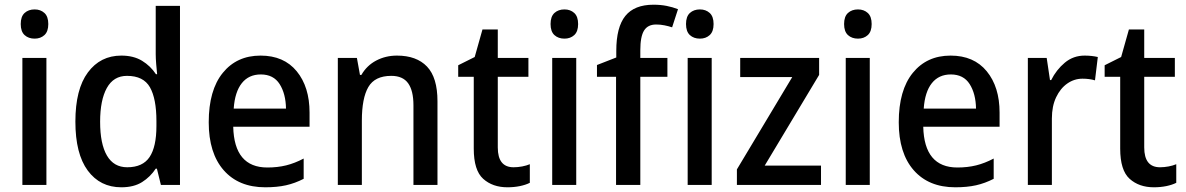

<svg xmlns="http://www.w3.org/2000/svg" viewBox="-20 -785 5033 815"><path d="M127 -745Q152 -745 168.5 -730Q185 -715 185 -683Q185 -651 168.5 -636Q152 -621 127 -621Q101 -621 84.5 -636Q68 -651 68 -683Q68 -715 84.5 -730Q101 -745 127 -745ZM177 -539V0H75V-539Z M495 10Q405 10 352.5 -61Q300 -132 300 -269Q300 -406 353 -477.5Q406 -549 495 -549Q547 -549 583 -527Q619 -505 642 -470H647Q645 -488 643 -513Q641 -538 641 -555V-760H744V0H663L646 -69H641Q618 -34 583 -12Q548 10 495 10ZM520 -75Q586 -75 615 -118.5Q644 -162 644 -250V-271Q644 -366 616.5 -414.5Q589 -463 519 -463Q462 -463 433.5 -411.5Q405 -360 405 -268Q405 -174 434 -124.5Q463 -75 520 -75Z M1086 -549Q1185 -549 1239.5 -482.5Q1294 -416 1294 -307V-247H970Q974 -74 1115 -74Q1158 -74 1194.5 -83Q1231 -92 1269 -112V-26Q1232 -7 1194 1.5Q1156 10 1106 10Q993 10 929.5 -62.5Q866 -135 866 -266Q866 -402 925.5 -475.5Q985 -549 1086 -549ZM1087 -469Q1036 -469 1006.5 -432Q977 -395 972 -324H1194Q1193 -387 1167 -428Q1141 -469 1087 -469Z M1665 -549Q1748 -549 1792.5 -502.5Q1837 -456 1837 -355V0H1735V-338Q1735 -400 1712.5 -431.5Q1690 -463 1641 -463Q1571 -463 1543.5 -415.5Q1516 -368 1516 -273V0H1414V-539H1495L1508 -467H1514Q1537 -507 1577 -528Q1617 -549 1665 -549Z M2160 -75Q2178 -75 2196.5 -78.5Q2215 -82 2229 -88V-9Q2211 0 2186.5 5Q2162 10 2134 10Q2071 10 2031 -26Q1991 -62 1991 -154V-459H1925V-508L1995 -543L2028 -660H2093V-539H2223V-459H2093V-159Q2093 -75 2160 -75Z M2376 -745Q2401 -745 2417.5 -730Q2434 -715 2434 -683Q2434 -651 2417.5 -636Q2401 -621 2376 -621Q2350 -621 2333.5 -636Q2317 -651 2317 -683Q2317 -715 2333.5 -730Q2350 -745 2376 -745ZM2426 -539V0H2324V-539Z M2813 -459H2698V0H2595V-459H2514V-509L2596 -541V-569Q2596 -670 2634.5 -717.5Q2673 -765 2754 -765Q2784 -765 2809.5 -760Q2835 -755 2858 -746L2833 -669Q2818 -674 2800.5 -677.5Q2783 -681 2765 -681Q2730 -681 2714 -655.5Q2698 -630 2698 -572V-539H2813Z M2951 -745Q2976 -745 2992.5 -730Q3009 -715 3009 -683Q3009 -651 2992.5 -636Q2976 -621 2951 -621Q2925 -621 2908.5 -636Q2892 -651 2892 -683Q2892 -715 2908.5 -730Q2925 -745 2951 -745ZM3001 -539V0H2899V-539Z M3465 0H3108V-66L3343 -458H3122V-539H3457V-467L3226 -82H3465Z M3622 -745Q3647 -745 3663.5 -730Q3680 -715 3680 -683Q3680 -651 3663.5 -636Q3647 -621 3622 -621Q3596 -621 3579.5 -636Q3563 -651 3563 -683Q3563 -715 3579.5 -730Q3596 -745 3622 -745ZM3672 -539V0H3570V-539Z M4015 -549Q4114 -549 4168.5 -482.5Q4223 -416 4223 -307V-247H3899Q3903 -74 4044 -74Q4087 -74 4123.5 -83Q4160 -92 4198 -112V-26Q4161 -7 4123 1.5Q4085 10 4035 10Q3922 10 3858.5 -62.5Q3795 -135 3795 -266Q3795 -402 3854.5 -475.5Q3914 -549 4015 -549ZM4016 -469Q3965 -469 3935.5 -432Q3906 -395 3901 -324H4123Q4122 -387 4096 -428Q4070 -469 4016 -469Z M4584 -549Q4614 -549 4640 -543L4628 -444Q4604 -451 4575 -451Q4540 -451 4510.5 -430.5Q4481 -410 4463 -372Q4445 -334 4445 -282V0H4343V-539H4423L4437 -445H4442Q4464 -489 4500 -519Q4536 -549 4584 -549Z M4904 -75Q4922 -75 4940.5 -78.5Q4959 -82 4973 -88V-9Q4955 0 4930.5 5Q4906 10 4878 10Q4815 10 4775 -26Q4735 -62 4735 -154V-459H4669V-508L4739 -543L4772 -660H4837V-539H4967V-459H4837V-159Q4837 -75 4904 -75Z"/></svg>

Font: Noto Sans Georgian SemiCondensed Medium
Style: Regular
Weight: 500
Width: 4
Designer: Monotype Design Team, Akaki Razmadze
Foundry: Google LLC
Version: Version 2.005; ttfautohint (v1.8.4.7-5d5b)